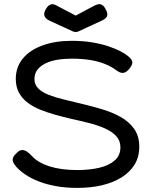

<svg xmlns="http://www.w3.org/2000/svg" viewBox="-20 -897 741 936"><path d="M357 19Q300 19 253 10.5Q206 2 168 -13Q130 -28 103 -46.5Q76 -65 59 -84Q47 -98 43.5 -109Q40 -120 44.5 -130Q49 -140 62 -152Q75 -165 87 -165.5Q99 -166 110.5 -158.5Q122 -151 135 -137Q165 -104 221.5 -86Q278 -68 356 -68Q418 -68 465.5 -79.5Q513 -91 540 -115.5Q567 -140 567 -179Q567 -211 547 -233Q527 -255 492.5 -270.5Q458 -286 415 -297Q372 -308 326 -318Q287 -327 248 -338Q209 -349 174.5 -363Q140 -377 113.5 -397.5Q87 -418 72 -446Q57 -474 57 -512Q57 -571 92 -612.5Q127 -654 188.5 -676Q250 -698 329 -698Q384 -698 429 -690.5Q474 -683 508 -671.5Q542 -660 565.5 -648Q589 -636 601 -626Q621 -611 624.5 -597.5Q628 -584 613 -565Q598 -545 583 -542Q568 -539 549 -553Q526 -571 494.5 -584Q463 -597 422.5 -604Q382 -611 330 -611Q292 -611 259 -605.5Q226 -600 201 -587.5Q176 -575 162 -556.5Q148 -538 148 -511Q148 -485 166 -466.5Q184 -448 215.5 -435.5Q247 -423 287 -413Q327 -403 370 -393Q421 -381 472.5 -366Q524 -351 566 -328Q608 -305 633.5 -269.5Q659 -234 659 -182Q659 -132 636 -94.5Q613 -57 571.5 -31.5Q530 -6 475.5 6.5Q421 19 357 19ZM349 -821 443 -871Q452 -875 460.5 -876.5Q469 -878 478.5 -872.5Q488 -867 496 -850Q507 -830 501.5 -817.5Q496 -805 475 -796L365 -745Q361 -743 357.5 -742Q354 -741 349 -741Q344 -741 340 -742Q336 -743 333 -745L222 -796Q203 -805 197.5 -817.5Q192 -830 201 -848Q210 -865 219 -871Q228 -877 236.5 -876.5Q245 -876 252 -872Z"/></svg>

Font: Fredoka SemiExpanded
Style: Regular
Weight: 400
Width: 6
Designer: Ben Nathan
Foundry: Milena B. Brandão, Ben Nathan
Version: Version 2.001